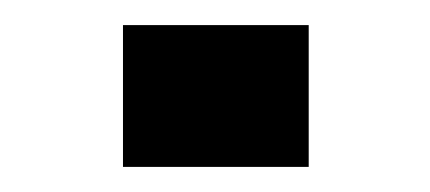

<svg xmlns="http://www.w3.org/2000/svg" viewBox="-20 -808 343 153"><path d="M78 -788V-675H226V-788Z"/></svg>

Font: 寒蝉无机体 CompactMedium
Style: Regular
Weight: 500
Width: 3
Designer: ChillTanhei {Warren2060}; 
Source Han Sans {Ryoko NISHIZUKA 西塚涼子 (kana, bopomofo & ideographs); Paul D. Hunt (Latin, Gre
Foundry: ChillType&Adobe
Version: Version 1.000;Glyphs 3.1.1 (3135)